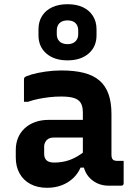

<svg xmlns="http://www.w3.org/2000/svg" viewBox="-20 -883 640 913"><path d="M510 -341Q510 -316 510 -292.5Q510 -269 510 -244.5Q510 -220 510 -195.5Q510 -171 510 -148Q510 -140 511.5 -134Q513 -128 517 -124Q520 -121 525.5 -119.5Q531 -118 538 -118Q541 -118 543.5 -118Q546 -118 549 -118H568Q568 -91 568 -64.5Q568 -38 568 -11Q568 -6 565 -3Q562 0 557 0Q552 0 532.5 0Q513 0 498 0Q470 0 448 -9Q426 -18 409 -34.5Q392 -51 383 -74Q374 -97 374 -126Q374 -157 374 -189Q374 -221 374 -252Q374 -269 374 -284.5Q374 -300 374 -316Q374 -332 374 -348Q374 -377 364 -393.5Q354 -410 331.5 -417Q309 -424 271 -424Q243 -424 216.5 -421Q190 -418 164.5 -413Q139 -408 113 -399H94Q94 -426 94 -453Q94 -480 94 -506Q94 -510 95 -512Q96 -514 97 -515Q103 -521 130.5 -529Q158 -537 196 -542.5Q234 -548 271 -548Q334 -548 379 -536.5Q424 -525 453 -500Q482 -475 496 -435.5Q510 -396 510 -341ZM190 -152Q190 -131 201.5 -120.5Q213 -110 237 -110Q264 -110 290 -116Q316 -122 341.5 -136Q367 -150 393 -172V-86H363Q350 -56 326.5 -34.5Q303 -13 272 -1.5Q241 10 204 10Q158 10 124.5 -8Q91 -26 73 -58.5Q55 -91 55 -134V-169Q55 -202 66 -228Q77 -254 97.5 -273Q118 -292 147 -302.5Q176 -313 212 -313Q247 -313 280.5 -313Q314 -313 344.5 -313Q375 -313 402 -313Q411 -313 415.5 -297Q420 -281 421 -261.5Q422 -242 422 -229Q390 -229 360 -229Q330 -229 299.5 -229Q269 -229 237 -229Q225 -229 216.5 -226Q208 -223 202 -217Q197 -211 193.5 -203.5Q190 -196 190 -187ZM301 -863Q344 -863 374.5 -848.5Q405 -834 422 -807Q439 -780 439 -744V-715Q439 -661 401.5 -628.5Q364 -596 301 -596Q238 -596 200.5 -628.5Q163 -661 163 -715V-744Q163 -780 180 -807Q197 -834 228 -848.5Q259 -863 301 -863ZM301 -786Q277 -786 263.5 -773.5Q250 -761 250 -737V-720Q250 -710 253 -701.5Q256 -693 263 -686Q269 -680 279 -676.5Q289 -673 301 -673Q325 -673 338.5 -686Q352 -699 352 -720V-737Q352 -748 349 -757Q346 -766 340 -772Q334 -779 324 -782.5Q314 -786 301 -786Z"/></svg>

Font: Recursive
Style: Bold
Weight: 700
Version: Version 1.085